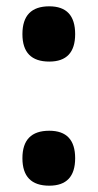

<svg xmlns="http://www.w3.org/2000/svg" viewBox="-20 -577 309 608"><path d="M51 -469Q51 -382 136 -382Q218 -382 218 -469Q218 -557 136 -557Q51 -557 51 -469ZM51 -76Q51 11 136 11Q218 11 218 -76Q218 -163 136 -163Q51 -163 51 -76Z"/></svg>

Font: Noto Sans Hebrew ExtraCondensed Extra
Style: Regular
Weight: 800
Width: 3
Designer: Monotype Design Team
Foundry: Monotype Imaging Inc.
Version: Version 1.902